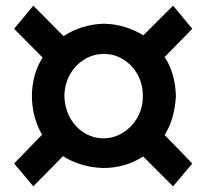

<svg xmlns="http://www.w3.org/2000/svg" viewBox="-20 -582 731 680"><path d="M98 78 203 -29Q233 -10 269.5 1Q306 12 346 13Q385 13 421 2.5Q457 -8 487 -28L593 78L661 -3L563 -104Q581 -132 591 -167Q601 -202 603 -242Q602 -281 592 -316.5Q582 -352 563 -380L661 -480L593 -562L488 -457Q458 -475 423.5 -486Q389 -497 348 -498Q308 -497 271.5 -485.5Q235 -474 205 -454L98 -562L30 -480L131 -378Q113 -351 103 -315.5Q93 -280 93 -242Q93 -204 102.5 -169Q112 -134 129 -105L30 -3ZM486 -241Q486 -200 467 -166.5Q448 -133 416 -112.5Q384 -92 345 -92Q307 -93 276 -113Q245 -133 227 -167Q209 -201 208 -243Q209 -284 227.5 -317.5Q246 -351 278 -371Q310 -391 348 -391Q386 -391 417.5 -371Q449 -351 467.5 -317.5Q486 -284 486 -241Z"/></svg>

Font: Catamaran SemiBold
Style: Regular
Weight: 600
Designer: Pria Ravichandran
Version: Version 2.000